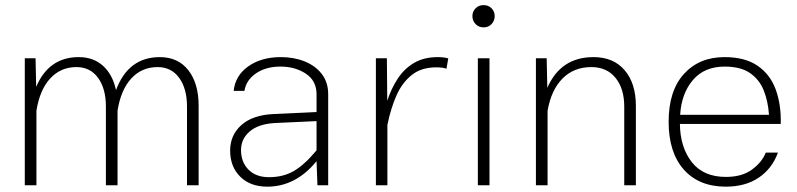

<svg xmlns="http://www.w3.org/2000/svg" viewBox="-20 -715 3074 741"><path d="M75.7 -490.2H117.2L119.6 -379.9Q168.5 -494.6 283.7 -494.6Q340.8 -494.6 377.9 -460.7Q415 -426.8 427.7 -367.2Q475.1 -494.6 596.7 -494.6Q667.5 -494.6 707 -443.8Q746.6 -393.1 746.6 -306.6V0H701.7V-303.7Q701.7 -373 671.4 -414.6Q641.1 -456.1 588.4 -456.1Q526.9 -456.1 486.6 -412.1Q446.3 -368.2 433.6 -287.6V0H388.7V-303.7Q388.7 -373 358.4 -414.6Q328.1 -456.1 275.4 -456.1Q213.9 -456.1 173.6 -412.1Q133.3 -368.2 120.6 -287.6V0H75.7Z M1246.6 -351.1V0H1205.1L1201.7 -92.8Q1160.2 -42.5 1112.8 -18.6Q1065.4 5.4 1011.7 5.4Q945.8 5.4 907 -33.2Q868.2 -71.8 868.2 -133.8Q868.2 -193.4 911.4 -232.2Q954.6 -271 1035.6 -274.9L1201.7 -282.7V-351.1Q1201.7 -403.3 1160.4 -430.7Q1119.1 -458 1062.5 -458Q1006.3 -458 968.3 -432.1Q930.2 -406.2 923.3 -364.3H881.8Q888.2 -423.8 938.5 -459.2Q988.8 -494.6 1064 -494.6Q1114.3 -494.6 1155.8 -478Q1197.3 -461.4 1221.9 -429.4Q1246.6 -397.5 1246.6 -351.1ZM910.2 -135.7Q910.2 -89.4 939 -60.3Q967.8 -31.2 1018.1 -31.2Q1072.8 -31.2 1113.8 -54.9Q1154.8 -78.6 1201.7 -134.8V-247.6L1041.5 -240.2Q978 -236.8 944.1 -208Q910.2 -179.2 910.2 -135.7Z M1430.7 -490.2H1473.1L1474.6 -326.2Q1490.2 -374 1515.4 -412.1Q1540.5 -450.2 1578.4 -472.4Q1616.2 -494.6 1669.9 -494.6Q1692.4 -494.6 1710 -489.7L1703.1 -449.7Q1690.4 -455.1 1663.6 -455.1Q1605.5 -455.1 1568.4 -425Q1531.2 -395 1509.5 -345.2Q1487.8 -295.4 1475.6 -234.9L1475.1 -235.4V0H1430.7Z M1803.2 -652.8Q1803.2 -670.4 1815.4 -682.9Q1827.6 -695.3 1846.2 -695.3Q1865.2 -695.3 1877.2 -682.9Q1889.2 -670.4 1889.2 -652.8Q1889.2 -634.8 1877.2 -622.1Q1865.2 -609.4 1846.2 -609.4Q1827.6 -609.4 1815.4 -622.1Q1803.2 -634.8 1803.2 -652.8ZM1824.2 -490.2H1869.1V0H1824.2Z M2093.3 0H2048.3V-490.2H2089.8L2092.3 -376Q2144 -494.6 2270.5 -494.6Q2347.7 -494.6 2390.9 -443.8Q2434.1 -393.1 2434.1 -306.6V0H2389.2V-303.7Q2389.2 -373 2355.5 -414.6Q2321.8 -456.1 2262.2 -456.1Q2194.8 -456.1 2151.1 -412.1Q2107.4 -368.2 2093.3 -287.6Z M2604 -236.8Q2605 -147 2649.7 -89.6Q2694.3 -32.2 2781.7 -32.2Q2843.3 -32.2 2881.8 -60.3Q2920.4 -88.4 2935.5 -126H2982.4Q2960 -64.5 2908.4 -29.5Q2856.9 5.4 2781.2 5.4Q2677.7 5.4 2619.1 -60.5Q2560.5 -126.5 2560.5 -245.1Q2560.5 -364.7 2619.6 -429.7Q2678.7 -494.6 2776.4 -494.6Q2855 -494.6 2903.6 -461.4Q2952.1 -428.2 2973.6 -370.1Q2995.1 -312 2993.2 -236.8ZM2605 -272H2947.8Q2944.3 -324.2 2927.5 -366.2Q2910.6 -408.2 2874.5 -433.1Q2838.4 -458 2776.9 -458Q2698.2 -458 2654.1 -406Q2609.9 -354 2605 -272Z"/></svg>

Font: Estedad-FD ExtraLight
Style: Regular
Weight: 200
Designer: Amin Abedi
Version: Version 7.3